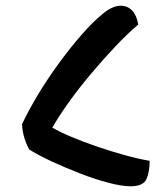

<svg xmlns="http://www.w3.org/2000/svg" viewBox="-20 -647 581 671"><path d="M83 -124Q73 -140 65.5 -164Q58 -188 57 -213Q80 -262 113.5 -317.5Q147 -373 187 -427.5Q227 -482 266 -526.5Q305 -571 337 -597Q356 -613 372 -620Q388 -627 401 -627Q426 -627 442 -610Q458 -593 463 -561Q426 -530 383 -484.5Q340 -439 297.5 -388.5Q255 -338 220 -289Q185 -240 163 -201Q186 -187 227.5 -169.5Q269 -152 318.5 -135Q368 -118 417 -104.5Q466 -91 503 -85Q503 -45 491.5 -20.5Q480 4 436 4Q406 4 360 -8Q314 -20 262 -40Q210 -60 162.5 -82Q115 -104 83 -124Z"/></svg>

Font: Baloo Bhaijaan 2 Medium
Style: Regular
Weight: 500
Designer: Sanskriti Dholi, Noopur Datye and Ek Type
Foundry: Ek Type
Version: Version 1.701